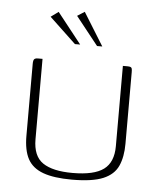

<svg xmlns="http://www.w3.org/2000/svg" viewBox="-46 -612 546 657"><g transform="rotate(5 227.0 -284.0)"><path d="M89 -399V-123Q89 -65 123 -42Q157 -19 225 -19Q299 -19 332 -43.5Q365 -68 365 -123V-399Q366 -399 368 -399Q370 -399 372.5 -399Q375 -399 377 -399Q379 -399 380 -399Q388 -399 391.5 -397.5Q395 -396 396 -392Q397 -388 397 -379V-134Q397 -89 383 -58Q369 -27 332 -11.5Q295 4 225 4Q163 4 126 -9.5Q89 -23 73 -52.5Q57 -82 57 -132V-379Q57 -391 60.5 -395Q64 -399 73 -399Q77 -399 81 -399Q85 -399 89 -399ZM195 -459 104 -545 130 -564 213 -459ZM271 -459 194 -556 219 -572 289 -459Z"/></g></svg>

Font: Genos ExtraLight
Style: Regular
Weight: 250
Designer: Robert E. Leuschke
Foundry: Robert E. Leuschke
Version: Version 1.010